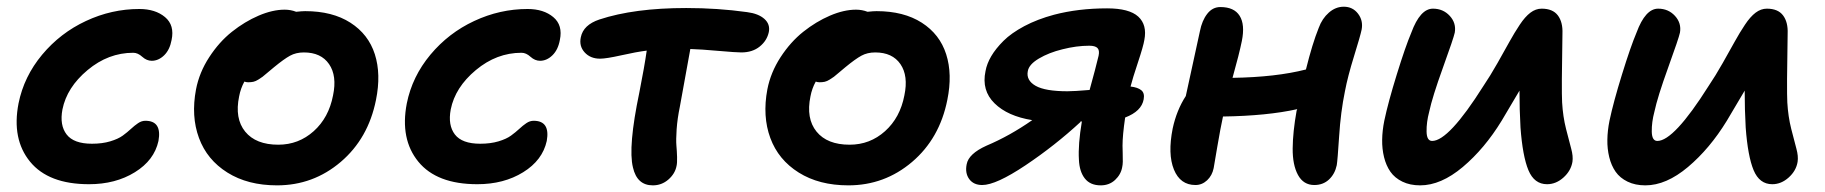

<svg xmlns="http://www.w3.org/2000/svg" viewBox="-20 -540 5438 572"><path d="M245.1 8.8Q124.5 8.8 69.6 -58.3Q14.6 -125.5 35.2 -231.9Q51.3 -312 105.5 -377Q159.7 -441.9 236.1 -477.5Q312.5 -513.2 395 -513.2Q442.9 -513.2 471.7 -489Q500.5 -464.8 491.2 -420.9Q485.8 -391.6 469 -375.2Q452.1 -358.9 432.1 -358.9Q417 -358.9 403.8 -370.8Q390.6 -382.8 377 -382.8Q302.7 -382.8 241 -331.3Q179.2 -279.8 166 -213.9Q157.2 -167 178.5 -139.4Q199.7 -111.8 253.9 -111.8Q284.7 -111.8 308.3 -118.9Q332 -126 345.7 -136Q359.4 -146 370.1 -156Q380.9 -166 391.4 -173.1Q401.9 -180.2 413.1 -180.2Q462.9 -180.2 452.1 -120.1Q439.5 -62.5 381.8 -26.9Q324.2 8.8 245.1 8.8Z M805.2 12.2Q718.3 12.2 657.5 -25.9Q596.7 -64 572.8 -128.9Q548.8 -193.8 564 -273.9Q573.7 -324.2 603.3 -369.6Q632.8 -415 670.9 -445.3Q709 -475.6 750.5 -493.4Q792 -511.2 828.1 -511.2Q846.2 -511.2 862.3 -504.9Q879.9 -506.8 889.2 -506.8Q970.2 -506.8 1023.9 -472.4Q1077.6 -438 1096.7 -378.4Q1115.7 -318.8 1100.1 -242.2Q1077.1 -127.4 995.1 -57.6Q913.1 12.2 805.2 12.2ZM692.4 -252.9Q678.7 -187 710.4 -147.9Q742.2 -108.9 809.1 -108.9Q869.6 -108.9 914.6 -149.2Q959.5 -189.5 972.2 -255.9Q984.4 -314 960.4 -348.9Q936.5 -383.8 885.3 -383.8Q861.8 -383.8 844 -374Q826.2 -364.3 796.4 -339.8Q790 -335 778.3 -324.7Q766.6 -314.5 762.2 -311.3Q757.8 -308.1 749.8 -303Q741.7 -297.9 734.9 -296.4Q728 -294.9 719.2 -294.9Q713.9 -294.9 708 -296.9Q696.8 -276.4 692.4 -252.9Z M1401.9 8.8Q1281.2 8.8 1226.3 -58.3Q1171.4 -125.5 1191.9 -231.9Q1208 -312 1262.2 -377Q1316.4 -441.9 1392.8 -477.5Q1469.2 -513.2 1551.8 -513.2Q1599.6 -513.2 1628.4 -489Q1657.2 -464.8 1647.9 -420.9Q1642.6 -391.6 1625.7 -375.2Q1608.9 -358.9 1588.9 -358.9Q1573.7 -358.9 1560.5 -370.8Q1547.4 -382.8 1533.7 -382.8Q1459.5 -382.8 1397.7 -331.3Q1335.9 -279.8 1322.8 -213.9Q1314 -167 1335.2 -139.4Q1356.4 -111.8 1410.6 -111.8Q1441.4 -111.8 1465.1 -118.9Q1488.8 -126 1502.4 -136Q1516.1 -146 1526.9 -156Q1537.6 -166 1548.1 -173.1Q1558.6 -180.2 1569.8 -180.2Q1619.6 -180.2 1608.9 -120.1Q1596.2 -62.5 1538.6 -26.9Q1481 8.8 1401.9 8.8Z M1924.8 12.2Q1877.9 12.2 1865.7 -41Q1850.6 -101.6 1884.8 -265.1Q1899.9 -341.3 1906.7 -389.2Q1875.5 -385.3 1830.8 -375.2Q1786.1 -365.2 1767.6 -365.2Q1738.8 -365.2 1721.7 -384Q1704.6 -402.8 1710.4 -429.2Q1717.8 -465.8 1765.6 -481.9Q1869.1 -516.1 2024.4 -516.1Q2118.2 -516.1 2205.6 -503.9Q2239.7 -499.5 2257.3 -483.6Q2274.9 -467.8 2270.5 -444.8Q2265.1 -418.9 2243.4 -401.4Q2221.7 -383.8 2188.5 -383.8Q2172.9 -383.8 2120.4 -388.4Q2067.9 -393.1 2036.6 -394Q2029.3 -353 2005.4 -222.2Q1998 -186.5 1995.8 -154.8Q1993.7 -123 1995.1 -106.7Q1996.6 -90.3 1997.1 -72.3Q1997.6 -54.2 1995.6 -45.9Q1991.2 -22.5 1971.2 -5.1Q1951.2 12.2 1924.8 12.2Z M2507.3 12.2Q2420.4 12.2 2359.6 -25.9Q2298.8 -64 2274.9 -128.9Q2251 -193.8 2266.1 -273.9Q2275.9 -324.2 2305.4 -369.6Q2335 -415 2373 -445.3Q2411.1 -475.6 2452.6 -493.4Q2494.1 -511.2 2530.3 -511.2Q2548.3 -511.2 2564.5 -504.9Q2582 -506.8 2591.3 -506.8Q2672.4 -506.8 2726.1 -472.4Q2779.8 -438 2798.8 -378.4Q2817.9 -318.8 2802.2 -242.2Q2779.3 -127.4 2697.3 -57.6Q2615.2 12.2 2507.3 12.2ZM2394.5 -252.9Q2380.9 -187 2412.6 -147.9Q2444.3 -108.9 2511.2 -108.9Q2571.8 -108.9 2616.7 -149.2Q2661.6 -189.5 2674.3 -255.9Q2686.5 -314 2662.6 -348.9Q2638.7 -383.8 2587.4 -383.8Q2564 -383.8 2546.1 -374Q2528.3 -364.3 2498.5 -339.8Q2492.2 -335 2480.5 -324.7Q2468.8 -314.5 2464.4 -311.3Q2460 -308.1 2451.9 -303Q2443.8 -297.9 2437 -296.4Q2430.2 -294.9 2421.4 -294.9Q2416 -294.9 2410.2 -296.9Q2398.9 -276.4 2394.5 -252.9Z M2906.2 11.2Q2880.4 11.2 2867.4 -6.6Q2854.5 -24.4 2859.9 -50.8Q2865.7 -82 2918.9 -106Q2988.3 -135.3 3055.2 -182.1Q2981.9 -193.8 2942.9 -232.2Q2903.8 -270.5 2916 -328.1Q2919.9 -350.1 2933.1 -372.6Q2946.3 -395 2969.5 -418.2Q2992.7 -441.4 3031.7 -462.2Q3070.8 -482.9 3120.1 -496.1Q3192.4 -515.1 3278.3 -515.1Q3344.2 -515.1 3371.1 -490.5Q3397.9 -465.8 3389.2 -420.9Q3386.2 -402.3 3370.1 -354Q3354 -305.7 3348.1 -282.2Q3369.6 -279.8 3380.1 -271.2Q3390.6 -262.7 3387.2 -244.1Q3380.9 -208.5 3332 -189.9Q3324.2 -136.7 3324.2 -106Q3324.2 -99.6 3324.7 -83.7Q3325.2 -67.9 3325 -58.1Q3324.7 -48.3 3323.2 -42Q3319.3 -20 3302 -3.9Q3284.7 12.2 3259.3 12.2Q3228 12.2 3211.9 -8.3Q3195.8 -28.8 3194.3 -64Q3191.4 -109.4 3203.1 -178.2H3198.2L3199.2 -176.8Q3123 -106.4 3035.2 -47.6Q2947.3 11.2 2906.2 11.2ZM3042 -328.1Q3036.6 -300.8 3065.2 -284.4Q3093.8 -268.1 3160.2 -268.1Q3180.2 -268.1 3226.1 -272Q3244.1 -336.9 3252.9 -374Q3256.3 -390.1 3249.5 -397Q3242.7 -403.8 3225.1 -403.8Q3187 -403.8 3145 -393.1Q3105 -383.3 3075.2 -365.7Q3045.4 -348.1 3042 -328.1Z M3541.5 11.2Q3496.1 11.2 3477.3 -34.9Q3458.5 -81.1 3473.6 -157.2Q3485.4 -211.9 3512.7 -253.9Q3514.2 -261.2 3554.7 -446.8Q3561 -479 3576.7 -499Q3592.3 -519 3615.7 -519Q3656.7 -519 3673.1 -492.9Q3689.5 -466.8 3679.7 -418Q3671.9 -379.4 3651.9 -308.1Q3781.2 -310.1 3870.6 -333Q3889.6 -409.7 3908.7 -457Q3918.9 -484.9 3939 -502.4Q3959 -520 3983.4 -520Q4009.8 -520 4025.6 -499.5Q4041.5 -479 4036.6 -452.1Q4032.7 -433.1 4013.9 -372.6Q3995.1 -312 3986.8 -268.1Q3974.1 -206.5 3969.5 -134Q3964.8 -61.5 3962.4 -47.9Q3957 -22 3939.5 -5.4Q3921.9 11.2 3895.5 11.2Q3863.3 11.2 3846.9 -18.8Q3830.6 -48.8 3831.1 -97.9Q3831.5 -147 3842.8 -210Q3843.3 -210.9 3843.8 -212.6Q3844.2 -214.4 3844.7 -214.8Q3754.9 -194.8 3623.5 -192.9Q3616.2 -159.7 3606.4 -102.1Q3596.7 -44.4 3595.7 -39.1Q3591.3 -17.1 3576.2 -2.9Q3561 11.2 3541.5 11.2Z M4210.9 12.2Q4180.7 12.2 4158 1.2Q4135.3 -9.8 4122.3 -28.3Q4109.4 -46.9 4103.3 -71.8Q4097.2 -96.7 4097.7 -123.8Q4098.1 -150.9 4104 -180.2Q4115.7 -235.8 4141.4 -318.6Q4167 -401.4 4184.6 -442.9Q4210.9 -514.2 4249 -514.2Q4279.3 -514.2 4299.1 -492.7Q4318.8 -471.2 4314 -442.9Q4310.5 -426.3 4278.8 -338.6Q4247.1 -251 4237.8 -207Q4229.5 -175.8 4230 -147.9Q4230.5 -120.1 4246.6 -120.1Q4295.9 -120.1 4398.9 -283.2Q4419.4 -313.5 4441.4 -352.3Q4463.4 -391.1 4477.5 -416.7Q4491.7 -442.4 4507.6 -466.3Q4523.4 -490.2 4539.3 -502.2Q4555.2 -514.2 4572.8 -514.2Q4606 -514.2 4621.1 -494.1Q4636.2 -474.1 4634.8 -439.9Q4631.8 -271.5 4633.8 -234.9Q4636.2 -192.9 4645.5 -156Q4654.8 -119.1 4660.9 -96.9Q4667 -74.7 4664.6 -58.1Q4660.2 -31.2 4637.9 -11.2Q4615.7 8.8 4588.9 8.8Q4550.8 8.8 4533.4 -33Q4516.1 -74.7 4509.8 -160.2Q4506.8 -212.9 4506.8 -270Q4483.9 -231.9 4453.6 -180.2Q4402.8 -97.2 4337.9 -42.5Q4272.9 12.2 4210.9 12.2Z M4881.8 12.2Q4851.6 12.2 4828.9 1.2Q4806.2 -9.8 4793.2 -28.3Q4780.3 -46.9 4774.2 -71.8Q4768.1 -96.7 4768.6 -123.8Q4769 -150.9 4774.9 -180.2Q4786.6 -235.8 4812.3 -318.6Q4837.9 -401.4 4855.5 -442.9Q4881.8 -514.2 4919.9 -514.2Q4950.2 -514.2 4970 -492.7Q4989.7 -471.2 4984.9 -442.9Q4981.4 -426.3 4949.7 -338.6Q4918 -251 4908.7 -207Q4900.4 -175.8 4900.9 -147.9Q4901.4 -120.1 4917.5 -120.1Q4966.8 -120.1 5069.8 -283.2Q5090.3 -313.5 5112.3 -352.3Q5134.3 -391.1 5148.4 -416.7Q5162.6 -442.4 5178.5 -466.3Q5194.3 -490.2 5210.2 -502.2Q5226.1 -514.2 5243.7 -514.2Q5276.9 -514.2 5292 -494.1Q5307.1 -474.1 5305.7 -439.9Q5302.7 -271.5 5304.7 -234.9Q5307.1 -192.9 5316.4 -156Q5325.7 -119.1 5331.8 -96.9Q5337.9 -74.7 5335.4 -58.1Q5331.1 -31.2 5308.8 -11.2Q5286.6 8.8 5259.8 8.8Q5221.7 8.8 5204.3 -33Q5187 -74.7 5180.7 -160.2Q5177.7 -212.9 5177.7 -270Q5154.8 -231.9 5124.5 -180.2Q5073.7 -97.2 5008.8 -42.5Q4943.8 12.2 4881.8 12.2Z"/></svg>

Font: Shantell Sans Normal
Style: Italic
Weight: 600
Italic angle: -11.31°
Designer: Stephen Nixon, Anya Danilova, Shantell Martin
Foundry: Arrow Type
Version: Version 1.006;[559af2be0]